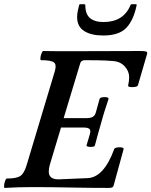

<svg xmlns="http://www.w3.org/2000/svg" viewBox="-30 -917 742 941"><path d="M-7 4Q-11 4 -10 -7.5Q-9 -19 -5 -30.5Q-1 -42 3 -42Q51 -42 69.5 -54.5Q88 -67 100 -106L239 -569Q248 -600 234.5 -611Q221 -622 171 -622Q167 -622 168 -633Q169 -644 173.5 -655.5Q178 -667 182 -667Q217 -666 253 -666Q289 -666 324 -666Q407 -666 490.5 -666.5Q574 -667 656 -667Q679 -667 686 -664.5Q693 -662 691 -653L646 -499Q644 -493 631.5 -491Q619 -489 608 -490.5Q597 -492 598 -498Q603 -520 603 -539Q603 -568 581 -592Q559 -616 522 -618Q486 -621 451 -621.5Q416 -622 386 -622Q367 -622 363 -606L282 -338H392Q414 -338 425 -344.5Q436 -351 440 -367L458 -432Q460 -438 470.5 -440Q481 -442 491.5 -440.5Q502 -439 502 -432Q493 -405 484 -377Q475 -349 467 -319Q459 -292 451 -263Q443 -234 435 -204Q434 -199 423 -197.5Q412 -196 402.5 -198Q393 -200 394 -204L410 -258Q416 -278 408.5 -285Q401 -292 379 -292H269L214 -109Q209 -91 209 -76Q209 -38 257 -38L399 -44Q479 -47 530 -187Q532 -192 543 -194Q554 -196 565 -194.5Q576 -193 576 -187L527 -8Q525 -1 520 1.5Q515 4 502 4Q406 4 312.5 2Q219 0 125 0Q92 0 59 1Q26 2 -7 4ZM476 -743Q417 -743 382.5 -765Q348 -787 348 -833Q348 -848 351 -862.5Q354 -877 358 -893Q359 -896 366 -896.5Q373 -897 380.5 -896.5Q388 -896 388 -893Q388 -848 411 -828.5Q434 -809 477 -809Q576 -809 610 -893Q611 -896 618.5 -896.5Q626 -897 633.5 -896.5Q641 -896 640 -893Q625 -818 589 -780.5Q553 -743 476 -743Z"/></svg>

Font: Junicode
Style: Bold Italic
Weight: 700
Italic angle: -11°
Designer: Peter S. Baker
Version: Version 2.100; ttfautohint (v1.8.4)